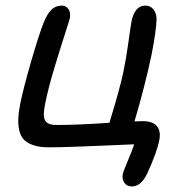

<svg xmlns="http://www.w3.org/2000/svg" viewBox="-20 -523 649 688"><path d="M453.1 145Q434.1 145 425.3 131.6Q416.5 118.2 419.9 101.1Q422.4 89.8 438.2 52.5Q454.1 15.1 460.9 -5.9Q439 -4.9 370.4 -2Q301.8 1 246.6 2.9Q191.4 4.9 154.8 4.9Q122.1 4.9 99.6 -2.7Q77.1 -10.3 65.2 -23.2Q53.2 -36.1 48.8 -56.9Q44.4 -77.6 45.7 -100.6Q46.9 -123.5 53.2 -154.8Q64 -207.5 91.8 -303.7Q119.6 -399.9 137.2 -443.8Q149.4 -473.6 164.3 -488.3Q179.2 -502.9 202.1 -502.9Q215.8 -502.9 224.4 -491.7Q232.9 -480.5 231 -461.9Q230.5 -455.6 213.9 -404.8Q197.3 -354 175.3 -281.2Q153.3 -208.5 143.1 -157.2Q132.8 -112.3 140.4 -93.8Q147.9 -75.2 182.1 -75.2Q261.7 -75.2 372.1 -83Q411.1 -211.4 421.9 -264.2Q432.1 -313 440.4 -373.3Q448.7 -433.6 451.2 -445.8Q462.4 -502.9 501 -502.9Q519 -502.9 530 -489Q541 -475.1 541 -454.1Q540 -413.1 522.9 -326.2Q499.5 -214.8 461.9 -87.9Q466.8 -87.9 476.3 -88.4Q485.8 -88.9 490.2 -88.9Q528.8 -88.9 543 -70.3Q557.1 -51.8 550.8 -21Q542 23.9 507.8 98.1Q485.8 145 453.1 145Z"/></svg>

Font: Shantell Sans Normal
Style: Italic
Weight: 400
Italic angle: -11.31°
Designer: Stephen Nixon, Anya Danilova, Shantell Martin
Foundry: Arrow Type
Version: Version 1.006;[559af2be0]